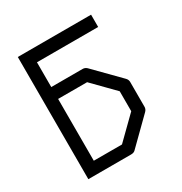

<svg xmlns="http://www.w3.org/2000/svg" viewBox="-146 -769 784 826"><g transform="rotate(-30 246.0 -355.5)"><path d="M57 -52V-659H421V-598H117V-475H273Q285 -475 294 -466L413 -345Q422 -336 422 -324V-201Q422 -189 413 -180L290 -59Q283 -52 269 -52ZM117 -109H257L363 -213V-312L261 -416H117Z"/></g></svg>

Font: IBM 3270 Semi-Condensed
Style: Condensed
Weight: 400
Monospace: yes
Version: Version 2.3.1